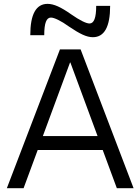

<svg xmlns="http://www.w3.org/2000/svg" viewBox="-20 -990 739 1010"><path d="M16 0 295.3 -730H404.1L682.7 0H594.6L350.3 -660.9H348.3L104.1 0ZM144.7 -201V-274.4H554.7V-201ZM468.3 -794.3Q444 -794.3 414.7 -807.8Q385.3 -821.3 343.3 -850Q311.4 -873 286.2 -885.3Q261 -897.6 247.7 -897.6Q230 -897.6 221.4 -875.3Q212.7 -853 212.7 -805H139.3Q139.3 -969.7 230.3 -969.7Q254.7 -969.7 284.5 -956.4Q314.3 -943 355.3 -914Q388.3 -891 413 -878.7Q437.7 -866.4 451 -866.4Q468.6 -866.4 477.3 -889.2Q486 -912 486 -959H559.4Q559.4 -794.3 468.3 -794.3Z"/></svg>

Font: M PLUS 2 Thin
Style: Regular
Weight: 100
Designer: Coji Morishita
Foundry: UNDERFOREST DESIGN
Version: Version 1.001